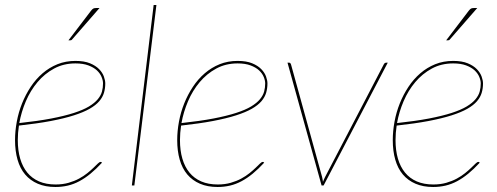

<svg xmlns="http://www.w3.org/2000/svg" viewBox="-20 -740 1982 766"><path d="M400 -407Q400 -387.5 394.8 -369.8Q389.5 -352 375.8 -336Q362 -320 337.5 -306Q313 -292 274.8 -279.8Q236.5 -267.5 182.5 -257.2Q128.5 -247 55.5 -239Q51 -209.5 51 -181Q51 -140 60.5 -107.2Q70 -74.5 88.8 -51.5Q107.5 -28.5 135.8 -16.2Q164 -4 202 -4Q230.5 -4 253.8 -10.8Q277 -17.5 295.5 -27.5Q314 -37.5 328.2 -49Q342.5 -60.5 352.8 -70.5Q363 -80.5 370 -87.2Q377 -94 381 -94Q382.5 -94 383.5 -93.8Q384.5 -93.5 387 -91Q363.5 -65.5 341.2 -47.2Q319 -29 296.5 -17Q274 -5 250.5 0.5Q227 6 201 6Q161 6 130.8 -7Q100.5 -20 80.2 -44Q60 -68 50 -102.8Q40 -137.5 40 -181Q40 -217 47 -254.8Q54 -292.5 68 -327.5Q82 -362.5 102.5 -393.5Q123 -424.5 149.8 -447.5Q176.5 -470.5 209.2 -483.8Q242 -497 281 -497Q316 -497 339 -487.5Q362 -478 375.5 -464Q389 -450 394.5 -434.5Q400 -419 400 -407ZM281 -487Q233.5 -487 195.8 -466.5Q158 -446 129.8 -412.5Q101.5 -379 83.2 -336.2Q65 -293.5 57 -249Q131 -257 184.5 -267.2Q238 -277.5 275 -289.5Q312 -301.5 334.8 -315.2Q357.5 -329 370 -344Q382.5 -359 386.8 -374.8Q391 -390.5 391 -407Q391 -419 385.2 -433Q379.5 -447 366.8 -459Q354 -471 332.8 -479Q311.5 -487 281 -487ZM377 -708 268 -583Q265.5 -579 260 -579H253L343 -697Q348.5 -704 352.5 -706Q356.5 -708 364 -708Z M506 0 593 -720H604L516 0Z M1047 -407Q1047 -387.5 1041.8 -369.8Q1036.5 -352 1022.8 -336Q1009 -320 984.5 -306Q960 -292 921.8 -279.8Q883.5 -267.5 829.5 -257.2Q775.5 -247 702.5 -239Q698 -209.5 698 -181Q698 -140 707.5 -107.2Q717 -74.5 735.8 -51.5Q754.5 -28.5 782.8 -16.2Q811 -4 849 -4Q877.5 -4 900.8 -10.8Q924 -17.5 942.5 -27.5Q961 -37.5 975.2 -49Q989.5 -60.5 999.8 -70.5Q1010 -80.5 1017 -87.2Q1024 -94 1028 -94Q1029.5 -94 1030.5 -93.8Q1031.5 -93.5 1034 -91Q1010.5 -65.5 988.2 -47.2Q966 -29 943.5 -17Q921 -5 897.5 0.5Q874 6 848 6Q808 6 777.8 -7Q747.5 -20 727.2 -44Q707 -68 697 -102.8Q687 -137.5 687 -181Q687 -217 694 -254.8Q701 -292.5 715 -327.5Q729 -362.5 749.5 -393.5Q770 -424.5 796.8 -447.5Q823.5 -470.5 856.2 -483.8Q889 -497 928 -497Q963 -497 986 -487.5Q1009 -478 1022.5 -464Q1036 -450 1041.5 -434.5Q1047 -419 1047 -407ZM928 -487Q880.5 -487 842.8 -466.5Q805 -446 776.8 -412.5Q748.5 -379 730.2 -336.2Q712 -293.5 704 -249Q778 -257 831.5 -267.2Q885 -277.5 922 -289.5Q959 -301.5 981.8 -315.2Q1004.5 -329 1017 -344Q1029.5 -359 1033.8 -374.8Q1038 -390.5 1038 -407Q1038 -419 1032.2 -433Q1026.5 -447 1013.8 -459Q1001 -471 979.8 -479Q958.5 -487 928 -487Z M1271 0H1263L1127 -490H1133Q1137 -490 1138.5 -487.8Q1140 -485.5 1141 -483L1265 -34Q1266 -29 1267 -24.2Q1268 -19.5 1268.5 -14.5Q1270 -19 1272.2 -23.8Q1274.5 -28.5 1277 -34L1511 -483Q1514.5 -490 1521 -490H1527Z M1907 -407Q1907 -387.5 1901.8 -369.8Q1896.5 -352 1882.8 -336Q1869 -320 1844.5 -306Q1820 -292 1781.8 -279.8Q1743.5 -267.5 1689.5 -257.2Q1635.5 -247 1562.5 -239Q1558 -209.5 1558 -181Q1558 -140 1567.5 -107.2Q1577 -74.5 1595.8 -51.5Q1614.5 -28.5 1642.8 -16.2Q1671 -4 1709 -4Q1737.5 -4 1760.8 -10.8Q1784 -17.5 1802.5 -27.5Q1821 -37.5 1835.2 -49Q1849.5 -60.5 1859.8 -70.5Q1870 -80.5 1877 -87.2Q1884 -94 1888 -94Q1889.5 -94 1890.5 -93.8Q1891.5 -93.5 1894 -91Q1870.5 -65.5 1848.2 -47.2Q1826 -29 1803.5 -17Q1781 -5 1757.5 0.5Q1734 6 1708 6Q1668 6 1637.8 -7Q1607.5 -20 1587.2 -44Q1567 -68 1557 -102.8Q1547 -137.5 1547 -181Q1547 -217 1554 -254.8Q1561 -292.5 1575 -327.5Q1589 -362.5 1609.5 -393.5Q1630 -424.5 1656.8 -447.5Q1683.5 -470.5 1716.2 -483.8Q1749 -497 1788 -497Q1823 -497 1846 -487.5Q1869 -478 1882.5 -464Q1896 -450 1901.5 -434.5Q1907 -419 1907 -407ZM1788 -487Q1740.5 -487 1702.8 -466.5Q1665 -446 1636.8 -412.5Q1608.5 -379 1590.2 -336.2Q1572 -293.5 1564 -249Q1638 -257 1691.5 -267.2Q1745 -277.5 1782 -289.5Q1819 -301.5 1841.8 -315.2Q1864.5 -329 1877 -344Q1889.5 -359 1893.8 -374.8Q1898 -390.5 1898 -407Q1898 -419 1892.2 -433Q1886.5 -447 1873.8 -459Q1861 -471 1839.8 -479Q1818.5 -487 1788 -487ZM1884 -708 1775 -583Q1772.5 -579 1767 -579H1760L1850 -697Q1855.5 -704 1859.5 -706Q1863.5 -708 1871 -708Z"/></svg>

Font: Lato Hairline
Style: Italic
Weight: 250
Italic angle: -7°
Designer: Lukasz Dziedzic
Foundry: Lukasz Dziedzic
Version: Version 1.104; Western+Polish opensource